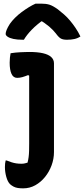

<svg xmlns="http://www.w3.org/2000/svg" viewBox="-20 -833 461 1053"><path d="M140 -548Q186 -548 216 -541Q246 -534 261 -520Q276 -506 276 -486Q276 -436 276 -391Q276 -346 276 -302Q276 -258 276 -211.5Q276 -165 276 -113Q276 -61 276 1Q276 38 263 73.5Q250 109 227 137.5Q204 166 173.5 183Q143 200 107 200Q91 200 78 198Q65 196 54.5 190.5Q44 185 35 177Q22 164 14.5 137Q7 110 7 83Q7 72 8 63.5Q9 55 11 47H16Q31 53 43.5 57Q56 61 69 63Q82 65 98 65Q108 65 116 63Q124 61 131 59Q135 44 137 28.5Q139 13 139.5 -5.5Q140 -24 140 -45Q140 -98 140 -143Q140 -188 140 -231Q140 -274 140 -319.5Q140 -365 140 -418L134 -421Q126 -418 118 -415Q110 -412 102.5 -410Q95 -408 88 -407Q81 -406 74 -406Q53 -406 43 -428Q33 -450 33 -489Q33 -504 34.5 -517.5Q36 -531 38 -541Q51 -543 64.5 -544.5Q78 -546 91.5 -546.5Q105 -547 117.5 -547.5Q130 -548 140 -548ZM175 -813Q182 -813 188.5 -813Q195 -813 207 -813Q232 -813 250.5 -807.5Q269 -802 297 -782Q314 -769 331.5 -753.5Q349 -738 364.5 -719.5Q380 -701 394.5 -679.5Q409 -658 421 -633Q406 -623 388 -619Q370 -615 347 -615Q326 -615 314 -621.5Q302 -628 286 -650Q271 -669 249.5 -687.5Q228 -706 187 -731L242 -716H176L230 -733Q182 -699 154 -670Q126 -641 111 -615H105Q74 -615 53.5 -619.5Q33 -624 22 -631.5Q11 -639 11 -647Q11 -656 16.5 -669.5Q22 -683 34 -702Q46 -719 62.5 -735.5Q79 -752 98.5 -766.5Q118 -781 137.5 -793Q157 -805 175 -813Z"/></svg>

Font: Recursive Casual
Style: Bold
Weight: 700
Version: Version 1.085